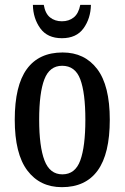

<svg xmlns="http://www.w3.org/2000/svg" viewBox="-20 -764 515 794"><path d="M236 10Q145 10 93 -59Q41 -128 41 -269Q41 -410 91 -478.5Q141 -547 239 -547Q330 -547 382 -478.5Q434 -410 434 -269Q434 -128 384 -59Q334 10 236 10ZM238 -43Q291 -43 312 -100.5Q333 -158 333 -269Q333 -380 312 -436Q291 -492 237 -492Q185 -492 163.5 -436Q142 -380 142 -269Q142 -158 164 -100.5Q186 -43 238 -43ZM236 -606Q176 -606 146.5 -647Q117 -688 116 -744H161Q167 -708 187 -692Q207 -676 236 -676Q265 -676 285 -692Q305 -708 312 -744H356Q355 -688 325.5 -647Q296 -606 236 -606Z"/></svg>

Font: Noto Serif ExtraCondensed Medium
Style: Regular
Weight: 500
Width: 2
Designer: Monotype Design Team
Foundry: Monotype Imaging Inc.
Version: Version 2.015